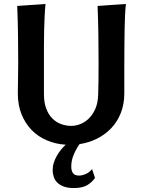

<svg xmlns="http://www.w3.org/2000/svg" viewBox="-20 -720 720 970"><path d="M202 -245Q202 -202 213.5 -171.5Q225 -141 244.5 -121.5Q264 -102 289 -93Q314 -84 340 -84Q362 -84 385.5 -93Q409 -102 429 -121.5Q449 -141 462 -171Q475 -201 476 -243Q477 -273 477.5 -309Q478 -345 478 -402Q478 -474 477 -544.5Q476 -615 473 -690L616 -700Q613 -670 611.5 -638.5Q610 -607 609.5 -569.5Q609 -532 608.5 -485.5Q608 -439 608 -379V-249Q608 -194 590.5 -149.5Q573 -105 542 -72.5Q511 -40 470 -19.5Q429 1 382 8Q366 30 353 60Q340 90 340 121Q340 143 349 155Q358 167 379 167Q396 167 414.5 158.5Q433 150 445 134L460 179Q444 202 419.5 216Q395 230 353 230Q323 230 302.5 222.5Q282 215 269.5 202.5Q257 190 251.5 173.5Q246 157 246 140Q246 120 252 101.5Q258 83 267.5 66.5Q277 50 288.5 36Q300 22 312 11Q261 8 216.5 -11Q172 -30 139.5 -63.5Q107 -97 88.5 -143.5Q70 -190 70 -249Q70 -278 71 -314.5Q72 -351 72 -402Q72 -474 71 -544.5Q70 -615 67 -690L210 -700Q207 -670 205.5 -638.5Q204 -607 203 -569.5Q202 -532 202 -485.5Q202 -439 202 -379Z"/></svg>

Font: CantoraOne
Style: Regular
Weight: 400
Designer: Pablo Impallari, Rodrigo Fuenzalida
Foundry: Pablo Impallari
Version: Version 1.001; ttfautohint (v0.8) -G 200 -r 50